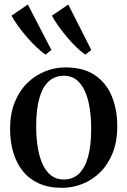

<svg xmlns="http://www.w3.org/2000/svg" viewBox="-20 -846 581 876"><path d="M26 -258.5Q26 -327 47.2 -379.5Q68.5 -432 104.5 -467.2Q140.5 -502.5 185.8 -520.5Q231 -538.5 278.5 -538.5Q360.5 -538.5 412.8 -503.2Q465 -468 490 -407Q515 -346 515 -269.5Q515 -200.5 494 -148Q473 -95.5 437 -60Q401 -24.5 356 -6.8Q311 11 263 11Q202 11 157.2 -9.2Q112.5 -29.5 83.5 -66Q54.5 -102.5 40.2 -151.5Q26 -200.5 26 -258.5ZM271 -27Q311.5 -27 339.2 -52.5Q367 -78 381.5 -129.5Q396 -181 396 -258Q396 -307 389.5 -350.8Q383 -394.5 368.2 -428.2Q353.5 -462 329.8 -481.2Q306 -500.5 271.5 -500.5Q231 -500.5 202.8 -475.2Q174.5 -450 159.8 -398.8Q145 -347.5 145 -269.5Q145 -220 151.8 -176.2Q158.5 -132.5 173.5 -98.8Q188.5 -65 212.5 -46Q236.5 -27 271 -27ZM187 -597Q169 -609.5 146.5 -630.8Q124 -652 102 -677.5Q80 -703 61.8 -728.5Q43.5 -754 32.5 -774.5L107 -825.5L214.5 -618L188 -597ZM369 -597Q350.5 -609.5 328.8 -630.5Q307 -651.5 285.5 -677Q264 -702.5 246 -728Q228 -753.5 217 -774.5L291.5 -825.5L396.5 -618L369.5 -597Z"/></svg>

Font: Merriweather 96pt Medium
Style: Regular
Weight: 500
Version: Version 2.100